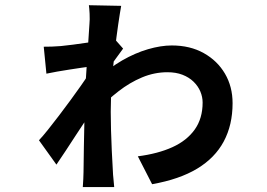

<svg xmlns="http://www.w3.org/2000/svg" viewBox="-20 -678 1040 748"><path d="M517 -69Q595.8 -79.2 652 -104.8Q708.2 -130.4 738.8 -173.6Q769.4 -216.8 769.4 -278.6Q769.4 -300.2 760.6 -321.4Q751.7 -342.6 734 -359.8Q716.3 -376.9 690.8 -386.8Q665.4 -396.6 632.3 -396.6Q581.5 -396.6 533.4 -376.5Q485.2 -356.3 441.6 -322.3Q397.9 -288.4 359.1 -247.8L359.9 -368.5Q404.8 -413.2 455.6 -442.4Q506.3 -471.6 556.6 -486.3Q606.8 -500.9 649.1 -500.9Q720.7 -500.9 773.8 -471.1Q826.9 -441.4 856.5 -390.9Q886.1 -340.3 886.1 -276Q886.1 -191.1 851.7 -126.9Q817.3 -62.7 748.2 -21Q679.1 20.7 572.6 39.6ZM328.5 -585Q330.2 -601.2 329.1 -624.3Q327.9 -647.3 326.3 -657.7L452.1 -655.2Q447.4 -629.5 440.5 -582.6Q433.6 -535.7 427 -477.2Q420.4 -418.7 415.9 -357.7Q411.4 -296.8 411.4 -243Q411.4 -210.8 412.5 -171.5Q413.7 -132.1 415.5 -90.7Q417.3 -49.2 419.8 -10.2Q420 0.6 422 18.8Q423.9 37.1 424.9 50.7H302.6Q303.6 37.2 304.5 19.3Q305.4 1.3 305.4 -7.7Q306.1 -47.4 306.8 -107.4Q307.5 -167.3 309.3 -232.1Q311 -296.8 313.3 -351.1Q315.3 -378.4 317.2 -411.9Q319.1 -445.5 321.5 -479Q323.8 -512.6 325.6 -540.8Q327.5 -569 328.5 -585ZM332.3 -418.9Q318.7 -417.1 297 -414Q275.4 -410.9 250.8 -407Q226.2 -403.2 202.7 -399.1Q179.2 -395 160.8 -391L150.4 -496Q168.4 -496 182.4 -496.5Q196.3 -497 216.7 -498.5Q235.6 -500.3 264.2 -504Q292.8 -507.7 324.1 -512.4Q355.3 -517.2 381.6 -522.5Q407.9 -527.8 421.3 -532L459.6 -488.7Q449.6 -474.8 431.9 -450.7Q414.2 -426.6 403.2 -409.7L352.1 -265.7Q338.7 -246.6 319 -217.1Q299.3 -187.6 277.6 -154.4Q255.8 -121.2 235.6 -90.1Q215.4 -59.1 199.8 -36.7L131.8 -131.5Q146.8 -147.4 166.9 -172.6Q186.9 -197.7 209.6 -227.4Q232.2 -257 254.2 -287.1Q276.1 -317.2 294.9 -343.7Q313.7 -370.2 325.4 -389.5L326.6 -406.5Z"/></svg>

Font: Noto Sans SC Thin
Style: Regular
Weight: 100
Designer: Ryoko NISHIZUKA 西塚涼子 (kana, bopomofo & ideographs); Paul D. Hunt (Latin, Greek & Cyrillic); Sandoll Communications 산돌커뮤니
Foundry: Adobe
Version: Version 2.004-H2;hotconv 1.0.118;makeotfexe 2.5.65603